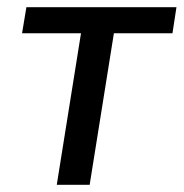

<svg xmlns="http://www.w3.org/2000/svg" viewBox="-20 -511 508 531"><path d="M137 0 204 -419H41L53 -491H468L457 -419H295L228 0Z"/></svg>

Font: Nunito Sans 10pt SemiCondensed Medium
Style: Italic
Weight: 500
Width: 4
Italic angle: -9°
Designer: Vernon Adams
Foundry: Vernon Adams
Version: Version 3.101;gftools[0.9.27]